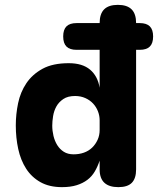

<svg xmlns="http://www.w3.org/2000/svg" viewBox="-20 -760 650 790"><path d="M295 -555Q267 -555 253.5 -568.5Q240 -582 240 -610Q240 -638 253.5 -651.5Q267 -665 295 -665H390Q390 -703 408.5 -721.5Q427 -740 465 -740Q503 -740 521.5 -721.5Q540 -703 540 -665H555Q583 -665 596.5 -651.5Q610 -638 610 -610Q610 -582 596.5 -568.5Q583 -555 555 -555H540V-63Q540 -26 522.5 -8Q505 10 467 10Q429 10 409.5 -8Q390 -26 390 -63V-99Q382 -75 370 -54.5Q358 -34 339.5 -20Q321 -6 295.5 2Q270 10 235 10Q183 10 146.5 -10.5Q110 -31 87.5 -66Q65 -101 55 -147Q45 -193 45 -244Q45 -290 54.5 -335.5Q64 -381 88.5 -417.5Q113 -454 155 -477Q197 -500 263 -500Q319 -500 350.5 -473.5Q382 -447 390 -399V-555ZM283 -125Q306 -125 325.5 -132Q345 -139 359 -152.5Q373 -166 381.5 -184.5Q390 -203 390 -225V-265Q390 -284 383 -302Q376 -320 363 -334Q350 -348 331 -356.5Q312 -365 289 -365Q259 -365 240.5 -352.5Q222 -340 212 -322Q202 -304 198.5 -282.5Q195 -261 195 -243Q195 -222 200 -201Q205 -180 215.5 -163Q226 -146 242.5 -135.5Q259 -125 283 -125Z"/></svg>

Font: Maple Mono NL ExtraBold
Style: Regular
Weight: 800
Monospace: yes
Designer: subframe7536
Version: Version 7.000